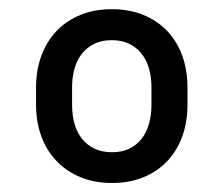

<svg xmlns="http://www.w3.org/2000/svg" viewBox="-20 -741 495 424"><path d="M59.6 -548.3Q59.6 -585.9 71.3 -617.7Q83 -649.4 104.7 -672.4Q126.5 -695.3 157.5 -708Q188.5 -720.7 226.6 -720.7Q265.6 -720.7 296.6 -708Q327.6 -695.3 349.4 -672.4Q371.1 -649.4 382.6 -617.7Q394 -585.9 394 -548.3V-509.3Q394 -471.7 382.6 -439.9Q371.1 -408.2 349.4 -385.3Q327.6 -362.3 296.9 -349.6Q266.1 -336.9 227.5 -336.9Q189 -336.9 158 -349.6Q127 -362.3 105 -385.3Q83 -408.2 71.3 -439.9Q59.6 -471.7 59.6 -509.3ZM139.2 -509.3Q139.2 -486.8 144.5 -467.8Q149.9 -448.7 160.9 -434.8Q171.9 -420.9 188.5 -412.8Q205.1 -404.8 227.5 -404.8Q249.5 -404.8 265.9 -412.8Q282.2 -420.9 293 -434.8Q303.7 -448.7 309.1 -467.8Q314.5 -486.8 314.5 -509.3V-548.3Q314.5 -570.3 309.1 -589.4Q303.7 -608.4 292.7 -622.3Q281.7 -636.2 265.4 -644.3Q249 -652.3 226.6 -652.3Q204.6 -652.3 188.2 -644.3Q171.9 -636.2 160.9 -622.3Q149.9 -608.4 144.5 -589.4Q139.2 -570.3 139.2 -548.3Z"/></svg>

Font: RobotoDraft
Style: Regular
Weight: 400
Designer: Google
Foundry: Google
Version: Version 2.000988-w1; 2014